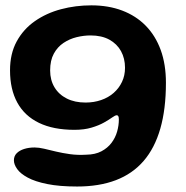

<svg xmlns="http://www.w3.org/2000/svg" viewBox="-20 -474 694 718"><path d="M268.5 223.5Q202 223.5 156.5 214.2Q111 205 83.8 190.2Q56.5 175.5 44.2 158.2Q32 141 32 125.5Q32 109.5 42.5 99Q53 88.5 70.5 83Q88 77.5 109.5 77.5Q125 77.5 145.2 82.2Q165.5 87 189.5 92.8Q213.5 98.5 241.8 102.5Q270 106.5 303 104.5Q336 104 359.2 91.8Q382.5 79.5 397 60.2Q411.5 41 418 18Q424.5 -5 424.5 -27.5Q424.5 -32 423.8 -35.5Q423 -39 421.2 -41Q419.5 -43 416.5 -43Q411 -43 399.5 -34.8Q388 -26.5 369 -15.8Q350 -5 322.5 3.2Q295 11.5 258.5 11.5Q179.5 11.5 125.8 -14.5Q72 -40.5 44.8 -90.2Q17.5 -140 17.5 -211Q17.5 -273.5 42.5 -319.2Q67.5 -365 110.5 -395Q153.5 -425 208 -439.5Q262.5 -454 321.5 -454Q385.5 -454 437 -434.5Q488.5 -415 525 -377.8Q561.5 -340.5 581 -287Q600.5 -233.5 600.5 -164.5Q600.5 -66 579.5 7Q558.5 80 517 128Q475.5 176 413.2 199.8Q351 223.5 268.5 223.5ZM300 -90.5Q331 -90.5 358 -99.8Q385 -109 405 -126.5Q425 -144 436.2 -167.8Q447.5 -191.5 447.5 -220.5Q447.5 -255.5 432.5 -282.8Q417.5 -310 388.8 -325.8Q360 -341.5 318.5 -341.5Q293 -341.5 266.5 -335Q240 -328.5 217.5 -313.5Q195 -298.5 181.2 -273.2Q167.5 -248 167.5 -210.5Q167.5 -174.5 183.8 -147.5Q200 -120.5 229.8 -105.5Q259.5 -90.5 300 -90.5Z"/></svg>

Font: Gluten Medium
Style: Regular
Weight: 500
Designer: Tyler Finck
Foundry: Etcetera Type Company
Version: Version 1.300